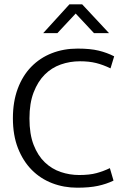

<svg xmlns="http://www.w3.org/2000/svg" viewBox="-20 -864 584 893"><path d="M348 -50Q397 -50 429.5 -59Q462 -68 491 -82L508 -24Q475 -8 435.5 0.5Q396 9 339 9Q277 9 222.5 -12Q168 -33 127.5 -74Q87 -115 63.5 -175Q40 -235 40 -314Q40 -391 62.5 -451.5Q85 -512 125.5 -553.5Q166 -595 221 -616.5Q276 -638 341 -638Q400 -638 439 -628.5Q478 -619 511 -602L494 -546Q459 -563 426.5 -571Q394 -579 352 -579Q305 -579 262.5 -564Q220 -549 188 -517Q156 -485 136.5 -434.5Q117 -384 117 -313Q117 -240 136.5 -190Q156 -140 188.5 -109Q221 -78 262.5 -64Q304 -50 348 -50ZM303 -844H362L487 -710H417L332 -801L247 -710H181Z"/></svg>

Font: Mukta Light
Style: Regular
Weight: 300
Designer: Girish Dalvi and Yashodeep Gholap
Foundry: Ek Type
Version: Version 2.538;PS 1.002;hotconv 16.6.51;makeotf.lib2.5.65220;